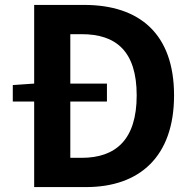

<svg xmlns="http://www.w3.org/2000/svg" viewBox="-20 -761 781 781"><path d="M119 0H330C548 0 688 -124 688 -373C688 -623 548 -741 322 -741H119V-421L32 -415V-348H119ZM266 -119V-348H415V-421H266V-622H312C451 -622 536 -554 536 -373C536 -193 451 -119 312 -119Z"/></svg>

Font: Noto Sans JP
Style: Bold
Weight: 700
Designer: Ryoko NISHIZUKA  (kana, bopomofo & ideographs); Paul D. Hunt (Latin, Greek & Cyrillic); Sandoll Communications , Soo-you
Foundry: Adobe
Version: Version 2.002;hotconv 1.0.116;makeotfexe 2.5.65601